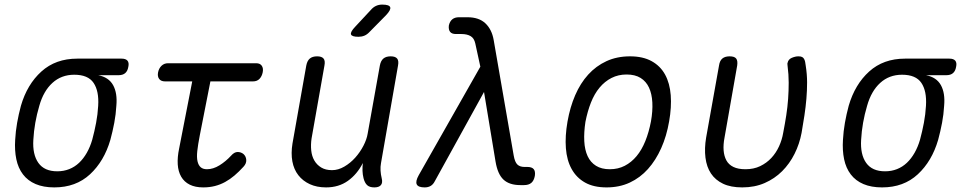

<svg xmlns="http://www.w3.org/2000/svg" viewBox="-20 -805 4240 835"><path d="M496 -478H407Q453 -469 472 -434.5Q491 -400 486 -345Q484 -308 477 -271Q470 -234 460 -197Q433 -104 371.5 -47Q310 10 216 10Q169 10 135 -4.5Q101 -19 80 -46.5Q59 -74 51 -112.5Q43 -151 46 -197Q48 -234 54.5 -271Q61 -308 71 -345Q98 -438 160 -494Q222 -550 316 -550H509Q527 -550 534.5 -541Q542 -532 538 -514Q535 -496 524.5 -487Q514 -478 496 -478ZM229 -60Q257 -60 281 -69.5Q305 -79 324 -97Q343 -115 357.5 -140.5Q372 -166 381 -197Q391 -234 398 -271Q405 -308 407 -345Q411 -409 387 -444.5Q363 -480 303 -480Q247 -480 208 -444.5Q169 -409 151 -345Q140 -308 133.5 -271Q127 -234 125 -197Q121 -133 147 -96.5Q173 -60 229 -60Z M1094 -530Q1111 -530 1118.5 -519Q1126 -508 1122.5 -490.5Q1119 -473 1108.5 -462Q1098 -451 1080 -451H895L849 -217Q841 -176 838 -148.5Q835 -121 839 -103.5Q843 -86 853 -77.5Q863 -69 880 -69Q907 -69 934.5 -86Q962 -103 985 -128Q999 -144 1013.5 -144Q1028 -144 1039 -135Q1050 -125 1051 -109.5Q1052 -94 1039 -80Q1019 -58 999.5 -41.5Q980 -25 959 -13.5Q938 -2 914.5 4Q891 10 864 10Q829 10 805 -2Q781 -14 768 -36.5Q755 -59 753 -90Q751 -121 759 -159L816 -451H698Q680 -451 672 -462Q664 -473 667.5 -490.5Q671 -508 682.5 -519Q694 -530 711 -530Z M1608 10Q1587 10 1576.5 0Q1566 -10 1561 -30Q1557 -46 1556.5 -62.5Q1556 -79 1558 -96Q1533 -47 1493 -18.5Q1453 10 1398 10Q1358 10 1327.5 -4Q1297 -18 1277.5 -43Q1258 -68 1251.5 -103Q1245 -138 1252 -181L1312 -520Q1316 -541 1327.5 -550.5Q1339 -560 1359 -560Q1379 -560 1387 -550.5Q1395 -541 1391 -520L1335 -203Q1331 -176 1333.5 -151Q1336 -126 1347 -107Q1358 -88 1377 -76.5Q1396 -65 1424 -65Q1451 -65 1477.5 -80.5Q1504 -96 1525 -119.5Q1546 -143 1560.5 -171Q1575 -199 1579 -224L1632 -520Q1636 -541 1647.5 -550.5Q1659 -560 1679 -560Q1699 -560 1707 -550.5Q1715 -541 1711 -520L1637 -96Q1634 -80 1635 -63Q1636 -46 1640 -30Q1645 -10 1636.5 0Q1628 10 1608 10ZM1588 -667Q1577 -655 1565 -650Q1553 -645 1539 -645Q1510 -645 1506.5 -655.5Q1503 -666 1525 -689L1592 -761Q1602 -773 1614.5 -779Q1627 -785 1642 -785Q1673 -785 1677 -773.5Q1681 -762 1658 -738Z M1871 -17Q1864 -3 1853 3.5Q1842 10 1827 10Q1799 10 1792.5 -3Q1786 -16 1801 -43L2069 -515L2047 -616Q2042 -639 2026.5 -648Q2011 -657 1987 -657H1963Q1945 -657 1937.5 -666.5Q1930 -676 1932 -694Q1936 -712 1947 -721Q1958 -730 1976 -730H2013Q2063 -730 2091 -703.5Q2119 -677 2127 -631L2214 -129Q2219 -100 2230 -89.5Q2241 -79 2261 -79H2273Q2293 -79 2301 -69.5Q2309 -60 2306 -40Q2302 -19 2290.5 -9.5Q2279 0 2259 0H2243Q2195 0 2169.5 -24Q2144 -48 2135 -103L2085 -405Z M2618 10Q2562 10 2524.5 -11Q2487 -32 2466 -70Q2445 -108 2441 -160.5Q2437 -213 2448 -276Q2459 -339 2481.5 -391Q2504 -443 2538 -480.5Q2572 -518 2617.5 -539Q2663 -560 2720 -560Q2776 -560 2814 -539Q2852 -518 2872.5 -480.5Q2893 -443 2897 -391Q2901 -339 2890 -277Q2879 -213 2855.5 -160.5Q2832 -108 2798 -70Q2764 -32 2719 -11Q2674 10 2618 10ZM2632 -69Q2668 -69 2697 -84Q2726 -99 2748.5 -126Q2771 -153 2786.5 -191.5Q2802 -230 2811 -277Q2819 -322 2817 -359.5Q2815 -397 2802.5 -424Q2790 -451 2766 -466Q2742 -481 2705 -481Q2669 -481 2639.5 -466Q2610 -451 2587.5 -424Q2565 -397 2550 -359Q2535 -321 2526 -275Q2519 -229 2521 -191Q2523 -153 2535.5 -126Q2548 -99 2572 -84Q2596 -69 2632 -69Z M3107 -520Q3110 -541 3121.5 -550.5Q3133 -560 3153 -560Q3174 -560 3181.5 -550.5Q3189 -541 3186 -520L3131 -207Q3125 -176 3127 -151Q3129 -126 3139 -107.5Q3149 -89 3169.5 -79Q3190 -69 3222 -69Q3258 -69 3286 -82.5Q3314 -96 3334.5 -118Q3355 -140 3368 -168.5Q3381 -197 3386 -227Q3394 -268 3399.5 -304Q3405 -340 3407.5 -375Q3410 -410 3410 -445.5Q3410 -481 3405 -520Q3405 -523 3404.5 -526Q3404 -529 3405 -531Q3408 -547 3423.5 -553.5Q3439 -560 3452 -560Q3463 -560 3468.5 -557Q3474 -554 3477 -548.5Q3480 -543 3481.5 -536Q3483 -529 3484 -520Q3490 -482 3490 -446.5Q3490 -411 3487 -375.5Q3484 -340 3478.5 -303.5Q3473 -267 3466 -227Q3457 -179 3435.5 -136Q3414 -93 3381.5 -60.5Q3349 -28 3305.5 -9Q3262 10 3208 10Q3158 10 3124.5 -6Q3091 -22 3072 -50.5Q3053 -79 3048 -119.5Q3043 -160 3051 -207Z M4096 -478H4007Q4053 -469 4072 -434.5Q4091 -400 4086 -345Q4084 -308 4077 -271Q4070 -234 4060 -197Q4033 -104 3971.5 -47Q3910 10 3816 10Q3769 10 3735 -4.5Q3701 -19 3680 -46.5Q3659 -74 3651 -112.5Q3643 -151 3646 -197Q3648 -234 3654.5 -271Q3661 -308 3671 -345Q3698 -438 3760 -494Q3822 -550 3916 -550H4109Q4127 -550 4134.5 -541Q4142 -532 4138 -514Q4135 -496 4124.5 -487Q4114 -478 4096 -478ZM3829 -60Q3857 -60 3881 -69.5Q3905 -79 3924 -97Q3943 -115 3957.5 -140.5Q3972 -166 3981 -197Q3991 -234 3998 -271Q4005 -308 4007 -345Q4011 -409 3987 -444.5Q3963 -480 3903 -480Q3847 -480 3808 -444.5Q3769 -409 3751 -345Q3740 -308 3733.5 -271Q3727 -234 3725 -197Q3721 -133 3747 -96.5Q3773 -60 3829 -60Z"/></svg>

Font: Maple Mono NL Light
Style: Italic
Weight: 300
Italic angle: -10°
Monospace: yes
Designer: subframe7536
Version: Version 7.000